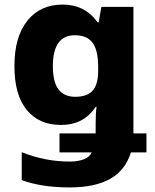

<svg xmlns="http://www.w3.org/2000/svg" viewBox="-20 -579 679 839"><path d="M407 -481H411L423 -549H563V4H620V87H552Q528 165 461.5 202.5Q395 240 284 240Q162 240 75 208V86Q176 127 285 127Q321 127 346.5 117Q372 107 381 87H240V4H398V-43Q398 -85 402 -112H398Q346 -33 247 -33Q150 -33 96.5 -99Q43 -165 43 -290Q43 -418 99.5 -488.5Q156 -559 254 -559Q351 -559 407 -481ZM211 -290Q211 -221 235.5 -188.5Q260 -156 309 -156Q360 -156 384.5 -182.5Q409 -209 409 -271V-284Q409 -360 384.5 -392.5Q360 -425 307 -425Q211 -425 211 -290Z"/></svg>

Font: Noto Sans UI ExtraBold
Style: Regular
Weight: 800
Designer: Monotype Design Team
Foundry: Monotype Imaging Inc.
Version: Version 1.001